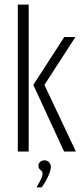

<svg xmlns="http://www.w3.org/2000/svg" viewBox="-20 -655 364 830"><path d="M257 0 124 -288 258 -495H306L172 -288L308 0ZM57 0V-635H104V0ZM138 155Q148 138 156 122Q164 106 164 94Q164 88 159.5 84Q155 80 150.5 75Q146 70 146 61Q146 52 153.5 45Q161 38 172 38Q185 38 192.5 47Q200 56 200 66Q200 77 194 93Q188 109 179 125.5Q170 142 160 155Z"/></svg>

Font: Alumni Sans Light
Style: Regular
Weight: 300
Version: Version 1.018